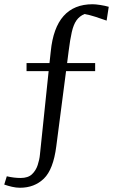

<svg xmlns="http://www.w3.org/2000/svg" viewBox="-23 -695 543 904"><path d="M71 189Q53 189 33.5 184.5Q14 180 -3 174L9 135Q43 143 74 143Q109 143 127.5 125.5Q146 108 154.5 82Q163 56 165 33L206 -360H102V-398H210L216 -453Q238 -675 413 -675Q427 -675 449.5 -671.5Q472 -668 489 -663L479 -598Q454 -607 426 -616Q398 -625 375 -629Q351 -619 337 -599Q323 -579 315 -544Q307 -509 300 -453L293 -398H425V-360H288L242 -6Q228 103 183.5 146Q139 189 71 189Z"/></svg>

Font: Belleza
Style: Regular
Weight: 400
Designer: Eduardo Rodriguez Tunni
Foundry: Eduardo Rodriguez Tunni
Version: Version 1.003; ttfautohint (v1.8.4.7-5d5b)